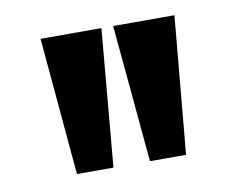

<svg xmlns="http://www.w3.org/2000/svg" viewBox="-47 -767 540 435"><g transform="rotate(-10 223.0 -550.0)"><path d="M182 -392 210 -708H70L98 -392ZM266 -392H349L378 -708H237Z"/></g></svg>

Font: Falling Sky
Style: SeBd
Weight: 600
Designer: Paul D. Hunt
Foundry: Adobe Systems Incorporated
Version: Version 1.02